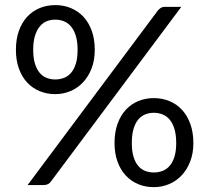

<svg xmlns="http://www.w3.org/2000/svg" viewBox="-20 -744 842 772"><path d="M361 -543.5Q361 -501.5 348 -468.2Q335 -435 313.2 -412.2Q291.5 -389.5 262.8 -377.5Q234 -365.5 202 -365.5Q168.5 -365.5 139.5 -377.5Q110.5 -389.5 89.2 -412.2Q68 -435 56 -468.2Q44 -501.5 44 -543.5Q44 -586.5 56 -620Q68 -653.5 89.2 -676.5Q110.5 -699.5 139.5 -711.5Q168.5 -723.5 202 -723.5Q236 -723.5 265 -711.5Q294 -699.5 315.5 -676.5Q337 -653.5 349 -620Q361 -586.5 361 -543.5ZM292 -543.5Q292 -576.5 285 -599.5Q278 -622.5 265.8 -637.2Q253.5 -652 237 -658.5Q220.5 -665 202 -665Q183.5 -665 167.5 -658.5Q151.5 -652 139.5 -637.2Q127.5 -622.5 120.5 -599.5Q113.5 -576.5 113.5 -543.5Q113.5 -511 120.5 -488.2Q127.5 -465.5 139.5 -451.2Q151.5 -437 167.5 -430.8Q183.5 -424.5 202 -424.5Q220.5 -424.5 237 -430.8Q253.5 -437 265.8 -451.2Q278 -465.5 285 -488.2Q292 -511 292 -543.5ZM614.5 -701.5Q619.5 -707.5 626.2 -712Q633 -716.5 644.5 -716.5H709L185 -14.5Q180.5 -8 173.5 -4Q166.5 0 156.5 0H91ZM757.5 -169Q757.5 -127 744.5 -94Q731.5 -61 709.8 -38.2Q688 -15.5 659.2 -3.5Q630.5 8.5 598.5 8.5Q564.5 8.5 535.8 -3.5Q507 -15.5 485.8 -38.2Q464.5 -61 452.5 -94Q440.5 -127 440.5 -169Q440.5 -212 452.5 -245.8Q464.5 -279.5 485.8 -302.5Q507 -325.5 535.8 -337.5Q564.5 -349.5 598.5 -349.5Q632 -349.5 661.2 -337.5Q690.5 -325.5 711.8 -302.5Q733 -279.5 745.2 -245.8Q757.5 -212 757.5 -169ZM688.5 -169Q688.5 -202 681.5 -225.2Q674.5 -248.5 662.2 -263Q650 -277.5 633.5 -284Q617 -290.5 598.5 -290.5Q580 -290.5 563.8 -284Q547.5 -277.5 535.5 -263Q523.5 -248.5 516.8 -225.2Q510 -202 510 -169Q510 -136.5 516.8 -114Q523.5 -91.5 535.5 -77.2Q547.5 -63 563.8 -56.8Q580 -50.5 598.5 -50.5Q617 -50.5 633.5 -56.8Q650 -63 662.2 -77.2Q674.5 -91.5 681.5 -114Q688.5 -136.5 688.5 -169Z"/></svg>

Font: Lato
Style: Regular
Weight: 400
Designer: Lukasz Dziedzic with Adam Twardoch and Botio Nikoltchev
Foundry: tyPoland Lukasz Dziedzic
Version: Version 2.015; 2015-08-06; http://www.latofonts.com/